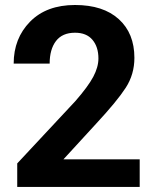

<svg xmlns="http://www.w3.org/2000/svg" viewBox="-20 -741 614 761"><path d="M533.7 0H48.3V-93.3L278.3 -339.8Q329.1 -397.9 349.6 -436.5Q370.1 -475.1 370.1 -509.3Q370.1 -555.2 346.4 -583.3Q322.8 -611.3 277.3 -611.3Q227.1 -611.3 201.9 -578.4Q176.8 -545.4 176.8 -488.8H34.2Q34.2 -588.9 99.1 -655Q164.1 -721.2 277.3 -721.2Q389.2 -721.2 450.9 -665Q512.7 -608.9 512.7 -511.7Q512.7 -446.3 478.3 -393.1Q443.8 -339.8 360.4 -250L231.4 -109.4H533.7Z"/></svg>

Font: Roboto Web
Style: Bold
Weight: 700
Designer: Google
Version: Version 1.200310; 2013